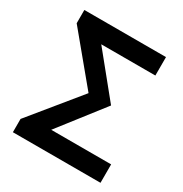

<svg xmlns="http://www.w3.org/2000/svg" viewBox="-171 -870 956 1002"><g transform="rotate(30 307.0 -369.5)"><path d="M46 0V-80L286 -374L50 -659V-739H542V-628H216L420 -377L213 -111H574V0Z"/></g></svg>

Font: Noto Sans JP SemiBold
Style: Regular
Weight: 600
Designer: Ryoko NISHIZUKA  (kana, bopomofo & ideographs); Paul D. Hunt (Latin, Greek & Cyrillic); Sandoll Communications , Soo-you
Foundry: Adobe
Version: Version 2.004-H2;hotconv 1.0.118;makeotfexe 2.5.65603